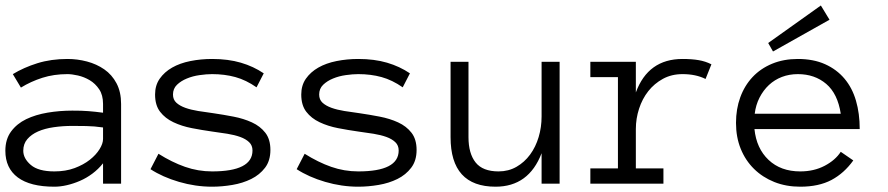

<svg xmlns="http://www.w3.org/2000/svg" viewBox="-21 -686 3316 717"><path d="M-1 -123Q-1 -166 20.5 -195.1Q42 -224.1 76.9 -241Q111.8 -257.8 157 -265.4Q202.1 -272.9 249 -272.9Q267.1 -272.9 281.5 -272.5Q295.9 -272 308.8 -271Q321.8 -270 335 -268.6Q348.1 -267.1 363.8 -265.1V-297.9Q363.8 -331.1 349.4 -352.5Q335 -374 314 -386.5Q293 -398.9 270 -404.1Q247.1 -409.2 231 -409.2Q180.2 -409.2 137.2 -395.5Q94.2 -381.8 57.1 -358.9L26.9 -409.2Q67.9 -434.1 118.9 -450Q169.9 -465.8 231 -465.8Q268.1 -465.8 304 -456.3Q339.8 -446.8 368.4 -427Q397 -407.2 414.1 -375Q431.2 -342.8 431.2 -297.9V0H363.8V-76.2Q346.2 -54.2 324 -37.6Q301.8 -21 277.3 -10.5Q252.9 0 228.5 5.6Q204.1 11.2 182.1 11.2Q91.8 11.2 45.4 -23.4Q-1 -58.1 -1 -123ZM182.1 -45.9Q224.1 -45.9 257.6 -58.3Q291 -70.8 314.5 -89.4Q337.9 -107.9 350.8 -128.9Q363.8 -149.9 363.8 -167V-210Q331.1 -214.8 301 -215.3Q271 -215.8 249 -215.8Q212.9 -215.8 179.4 -210.9Q146 -206.1 121.1 -195.1Q96.2 -184.1 81.1 -166.5Q65.9 -148.9 65.9 -123Q65.9 -94.2 94 -70.1Q122.1 -45.9 182.1 -45.9Z M988.8 -126Q988.8 -85.9 968.8 -59.6Q948.7 -33.2 917.2 -17.6Q885.7 -2 846.9 4.6Q808.1 11.2 771 11.2Q709 11.2 647.5 -6.8Q585.9 -24.9 541 -54.2L570.8 -111.8Q621.1 -80.1 669.9 -63Q718.8 -45.9 771 -45.9Q921.9 -45.9 921.9 -124Q921.9 -143.1 909.4 -155Q897 -167 876 -174.6Q855 -182.1 827.9 -186.5Q800.8 -190.9 771 -194.8Q732.9 -200.2 695.3 -207.5Q657.7 -214.8 626.7 -229.5Q595.7 -244.1 576.9 -268.6Q558.1 -293 558.1 -333Q558.1 -367.2 575.4 -392.1Q592.8 -417 621.8 -433.6Q650.9 -450.2 689.9 -458Q729 -465.8 771 -465.8Q831.1 -465.8 878.4 -451.9Q925.8 -438 963.9 -412.1L937 -359.9Q897.9 -387.2 857.9 -398.2Q817.9 -409.2 771 -409.2Q750 -409.2 724.4 -405.5Q698.7 -401.9 676.8 -392.8Q654.8 -383.8 639.9 -369.4Q625 -355 625 -333Q625 -314 637.5 -302.5Q649.9 -291 670.9 -283.4Q691.9 -275.9 719 -271.5Q746.1 -267.1 775.9 -263.2Q813 -257.8 850.8 -250.5Q888.7 -243.2 919.7 -229Q950.7 -214.8 969.7 -190.4Q988.8 -166 988.8 -126Z M1534.7 -126Q1534.7 -85.9 1514.6 -59.6Q1494.6 -33.2 1463.1 -17.6Q1431.6 -2 1392.8 4.6Q1354 11.2 1316.9 11.2Q1254.9 11.2 1193.4 -6.8Q1131.8 -24.9 1086.9 -54.2L1116.7 -111.8Q1167 -80.1 1215.8 -63Q1264.6 -45.9 1316.9 -45.9Q1467.8 -45.9 1467.8 -124Q1467.8 -143.1 1455.3 -155Q1442.9 -167 1421.9 -174.6Q1400.9 -182.1 1373.8 -186.5Q1346.7 -190.9 1316.9 -194.8Q1278.8 -200.2 1241.2 -207.5Q1203.6 -214.8 1172.6 -229.5Q1141.6 -244.1 1122.8 -268.6Q1104 -293 1104 -333Q1104 -367.2 1121.3 -392.1Q1138.7 -417 1167.7 -433.6Q1196.8 -450.2 1235.8 -458Q1274.9 -465.8 1316.9 -465.8Q1377 -465.8 1424.3 -451.9Q1471.7 -438 1509.8 -412.1L1482.9 -359.9Q1443.8 -387.2 1403.8 -398.2Q1363.8 -409.2 1316.9 -409.2Q1295.9 -409.2 1270.3 -405.5Q1244.6 -401.9 1222.7 -392.8Q1200.7 -383.8 1185.8 -369.4Q1170.9 -355 1170.9 -333Q1170.9 -314 1183.3 -302.5Q1195.8 -291 1216.8 -283.4Q1237.8 -275.9 1264.9 -271.5Q1292 -267.1 1321.8 -263.2Q1358.9 -257.8 1396.7 -250.5Q1434.6 -243.2 1465.6 -229Q1496.6 -214.8 1515.6 -190.4Q1534.7 -166 1534.7 -126Z M1661.6 -455.1H1728.5V-173.8Q1728.5 -112.8 1755.1 -79.3Q1781.7 -45.9 1840.8 -45.9Q1877.9 -45.9 1907.7 -63Q1937.5 -80.1 1958.5 -108.6Q1979.5 -137.2 1990.5 -174.1Q2001.5 -210.9 2001.5 -251V-455.1H2068.8V0H2001.5V-113.8Q1953.6 11.2 1829.6 11.2Q1661.6 11.2 1661.6 -173.8Z M2613.8 -391.1Q2577.6 -409.2 2527.8 -409.2Q2486.8 -409.2 2454.6 -391.6Q2422.4 -374 2399.9 -345.5Q2377.4 -316.9 2365.5 -280Q2353.5 -243.2 2353.5 -204.1V-57.1H2456.5V0H2183.6V-57.1H2286.6V-397.9H2183.6V-455.1H2353.5V-340.8Q2399.4 -465.8 2527.8 -465.8Q2562.5 -465.8 2588.1 -461.4Q2613.8 -457 2635.7 -445.8Z M2796.4 -204.1Q2803.7 -131.8 2849.1 -88.9Q2894.5 -45.9 2967.3 -45.9Q3018.6 -45.9 3058.6 -66.9Q3098.6 -87.9 3118.7 -119.1L3165.5 -86.9Q3131.3 -39.1 3084 -13.9Q3036.6 11.2 2967.3 11.2Q2914.6 11.2 2870.6 -6.3Q2826.7 -23.9 2794.7 -55.4Q2762.7 -86.9 2745.1 -130.4Q2727.5 -173.8 2727.5 -227.1Q2727.5 -278.8 2743.4 -322.5Q2759.3 -366.2 2789.3 -398.2Q2819.3 -430.2 2862.3 -448Q2905.3 -465.8 2958.5 -465.8Q3016.6 -465.8 3060.1 -446.3Q3103.5 -426.8 3132.6 -392.3Q3161.6 -357.9 3175.5 -310.1Q3189.5 -262.2 3189.5 -204.1ZM3118.7 -261.2Q3107.4 -335.9 3064.5 -372.6Q3021.5 -409.2 2958.5 -409.2Q2926.3 -409.2 2898.9 -398.7Q2871.6 -388.2 2850.6 -368.7Q2829.6 -349.1 2815.4 -321.5Q2801.3 -293.9 2797.4 -261.2ZM3076.7 -612.3 2865.7 -493.7 2847.7 -525.4 3044.4 -665.5Z"/></svg>

Font: Anonymous Pro
Style: Regular
Weight: 400
Monospace: yes
Designer: Mark Simonson
Version: Version 1.003